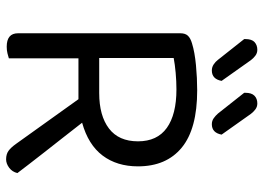

<svg xmlns="http://www.w3.org/2000/svg" viewBox="-137 -719 863 629"><g transform="rotate(90 294.5 -404.5)"><path d="M171 -2Q165 0 155 2.5Q145 5 133 5Q89 5 89 -32V-564Q89 -580 97 -588.5Q105 -597 122 -602Q151 -611 193.5 -615Q236 -619 276 -619Q402 -619 463.5 -568.5Q525 -518 525 -425Q525 -356 489.5 -309Q454 -262 382 -242Q407 -210 432 -178Q457 -146 479.5 -117.5Q502 -89 519.5 -66Q537 -43 547 -30Q543 -13 529.5 -3Q516 7 502 7Q485 7 474 -1Q463 -9 451 -26L305 -230H171ZM285 -298Q359 -298 401 -330Q443 -362 443 -425Q443 -488 399 -519.5Q355 -551 273 -551Q246 -551 218.5 -548.5Q191 -546 170 -542V-298ZM108 -773V-777Q108 -798 118 -807Q128 -816 143 -816Q154 -816 162.5 -809.5Q171 -803 177 -795L245 -699Q239 -667 211 -667Q200 -667 191 -673Q182 -679 176 -687ZM284 -773V-777Q284 -797 293.5 -806.5Q303 -816 319 -816Q330 -816 338.5 -809.5Q347 -803 353 -795L421 -699Q415 -667 387 -667Q376 -667 367.5 -673Q359 -679 352 -687Z"/></g></svg>

Font: Baloo 2
Style: Regular
Weight: 400
Designer: Sarang Kulkarni and Ek Type
Foundry: Ek Type
Version: Version 1.640;hotconv 1.0.111;makeotfexe 2.5.65597; ttfautoh